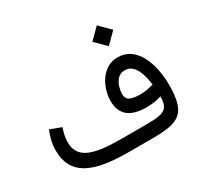

<svg xmlns="http://www.w3.org/2000/svg" viewBox="-154 -934 1175 1128"><g transform="rotate(-30 433.5 -369.5)"><path d="M625 -738.8 554.2 -668 625 -597.2 695.8 -668ZM645 -259.3Q600.1 -259.3 575.9 -270.5Q551.8 -281.7 551.8 -314.9Q551.8 -337.4 559.8 -363.8Q567.9 -390.1 586.2 -409.2Q604.5 -428.2 634.8 -428.2Q660.6 -428.2 678.2 -414.1Q695.8 -399.9 707.3 -377Q718.8 -354 725.3 -326.9Q731.9 -299.8 734.9 -273.9Q711.9 -267.6 689.9 -263.4Q668 -259.3 645 -259.3ZM740.2 -190.4Q740.2 -145 725.3 -123.3Q710.4 -101.6 676.5 -95.2Q642.6 -88.9 585 -88.9H417.5Q348.6 -88.9 295.7 -95Q242.7 -101.1 206.5 -116.5Q170.4 -131.8 151.9 -159.2Q133.3 -186.5 133.3 -229.5Q133.3 -251.5 138.4 -275.9Q143.6 -300.3 151.4 -321.8L75.7 -350.1Q63.5 -320.3 55.9 -288.1Q48.3 -255.9 48.3 -222.2Q48.3 -160.6 71 -118.2Q93.8 -75.7 139.4 -49.6Q185.1 -23.4 254.4 -11.7Q323.7 0 417.5 0H579.1Q646 0 691.9 -8.1Q737.8 -16.1 765.6 -39.3Q793.5 -62.5 805.9 -107.2Q818.4 -151.9 818.4 -224.6Q818.4 -279.8 807.6 -331.8Q796.9 -383.8 774.7 -425Q752.4 -466.3 718 -490.7Q683.6 -515.1 635.7 -515.1Q596.2 -515.1 565.9 -496.8Q535.6 -478.5 514.9 -448.5Q494.1 -418.5 483.4 -382.6Q472.7 -346.7 472.7 -312Q472.7 -243.7 514.2 -209.5Q555.7 -175.3 638.7 -175.3Q667 -175.3 691.7 -179.2Q716.3 -183.1 740.2 -190.4Z"/></g></svg>

Font: Vazirmatn NL
Style: Regular
Weight: 400
Designer: Saber Rastikerdar
Foundry: Saber Rastikerdar
Version: Version 33.003